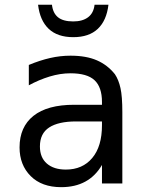

<svg xmlns="http://www.w3.org/2000/svg" viewBox="-20 -774 618 810"><path d="M140.6 -753.9H199.2Q203.1 -718.8 224.6 -701.2Q246.1 -683.6 289.1 -683.6Q328.1 -683.6 351.6 -701.2Q375 -718.8 378.9 -753.9H437.5Q429.7 -687.5 392.6 -652.3Q355.5 -617.2 289.1 -617.2Q222.7 -617.2 185.5 -652.3Q148.4 -687.5 140.6 -753.9ZM328.1 -261.7H300.8Q226.6 -261.7 187.5 -236.3Q148.4 -210.9 148.4 -156.2Q148.4 -109.4 177.7 -84Q207 -58.6 257.8 -58.6Q328.1 -58.6 369.1 -107.4Q410.2 -156.2 410.2 -246.1V-261.7ZM496.1 -300.8V0H410.2V-78.1Q382.8 -31.2 339.8 -7.8Q296.9 15.6 238.3 15.6Q156.2 15.6 109.4 -31.2Q62.5 -78.1 62.5 -152.3Q62.5 -238.3 121.1 -285.2Q179.7 -332 293 -332H410.2V-343.8Q410.2 -406.2 378.9 -435.5Q347.7 -464.8 277.3 -464.8Q234.4 -464.8 189.5 -451.2Q144.5 -437.5 101.6 -414.1V-500Q148.4 -519.5 191.4 -529.3Q234.4 -539.1 277.3 -539.1Q343.8 -539.1 388.7 -519.5Q433.6 -500 464.8 -460.9Q480.5 -437.5 488.3 -402.3Q496.1 -367.2 496.1 -300.8Z"/></svg>

Font: 和音 by 宁静之雨，公众号njzyshare
Style: Regular
Weight: 400
Designer: Steve Matteson
Foundry: Ascender Corporation
Version: Version 6.00;June 8, 2018;FontCreator 11.0.0.2388 32-bit